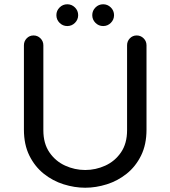

<svg xmlns="http://www.w3.org/2000/svg" viewBox="-20 -869 798 899"><path d="M379 10Q329 10 278 -6Q227 -22 185 -55.5Q143 -89 117.5 -140.5Q92 -192 92 -262V-657Q92 -676 105 -689.5Q118 -703 137 -703Q156 -703 169.5 -689.5Q183 -676 183 -657V-259Q183 -197 211.5 -155.5Q240 -114 285 -93.5Q330 -73 379 -73Q428 -73 473 -93.5Q518 -114 546.5 -155.5Q575 -197 575 -259V-657Q575 -676 588 -689.5Q601 -703 620 -703Q639 -703 652.5 -689.5Q666 -676 666 -657V-262Q666 -192 640.5 -140.5Q615 -89 573 -55.5Q531 -22 480 -6Q429 10 379 10ZM463 -747Q442 -747 427 -762Q412 -777 412 -798Q412 -819 427 -834Q442 -849 463 -849Q484 -849 499 -834Q514 -819 514 -798Q514 -777 499 -762Q484 -747 463 -747ZM295 -747Q274 -747 259 -762Q244 -777 244 -798Q244 -819 259 -834Q274 -849 295 -849Q316 -849 331 -834Q346 -819 346 -798Q346 -777 331 -762Q316 -747 295 -747Z"/></svg>

Font: Varela Round
Style: Regular
Weight: 400
Designer: Joe Prince, Avraham Cornfeld
Foundry: Joe Prince, Avraham Cornfeld
Version: Version 3.010; ttfautohint (v1.8.4.7-5d5b)